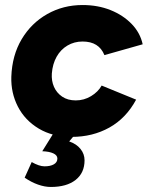

<svg xmlns="http://www.w3.org/2000/svg" viewBox="-20 -532 594 763"><path d="M265 12Q189 12 134 -21Q79 -54 51 -108.5Q23 -163 25 -227Q28 -312 66 -376Q104 -440 167.5 -476Q231 -512 308 -512Q369 -512 419 -492Q469 -472 503 -437Q537 -402 547 -356L395 -313Q384 -340 362.5 -353.5Q341 -367 308 -367Q275 -367 248 -351Q221 -335 205 -306.5Q189 -278 186 -240Q184 -211 194.5 -187Q205 -163 227 -148Q249 -133 281 -133Q314 -133 342 -150Q370 -167 384 -192L521 -136Q481 -62 414.5 -25Q348 12 265 12ZM182 211Q158 211 131 201.5Q104 192 78 174L106 112Q120 120 133 124.5Q146 129 157 129Q180 129 194 121Q208 113 208 98Q208 85 192 77.5Q176 70 148 69L194 -5L282 -2L255 30Q284 40 300 60Q316 80 316 105Q316 155 280.5 183Q245 211 182 211Z"/></svg>

Font: Figtree Light ExtraBold
Style: Italic
Weight: 800
Italic angle: -9.5°
Version: Version 2.001;gftools[0.9.30]